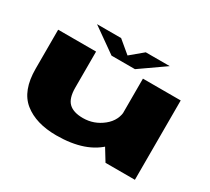

<svg xmlns="http://www.w3.org/2000/svg" viewBox="-143 -982 1341 1228"><g transform="rotate(30 527.5 -368.0)"><path d="M745 0H962V-586H683V-101ZM337 -586H57V-297.5Q57 -136.5 145 -65.5Q233 5.5 384 5.5Q604 5.5 712.5 -108.8Q821 -223 821 -283.5L685 -356.5Q685 -278.5 621 -227Q557 -175.5 476 -175.5Q405 -175.5 371 -208.5Q337 -241.5 337 -319.5ZM435.5 -613H608.5L791.5 -741H614.5L523.5 -665L432.5 -741H254.5Z"/></g></svg>

Font: Anybody ExtraExpanded Black
Style: Regular
Weight: 900
Width: 8
Version: Version 1.113;gftools[0.9.25]